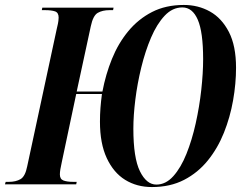

<svg xmlns="http://www.w3.org/2000/svg" viewBox="-42 -745 989 776"><path d="M572 11Q511 11 464 -18Q417 -47 389.5 -106Q362 -165 362 -253Q362 -282 364 -308.5Q366 -335 370 -365H266L208 -91Q204 -73 202 -61Q200 -49 200 -40Q200 -21 214.5 -15.5Q229 -10 254 -10H268L266 0H-22L-19 -10H-6Q22 -10 41 -21Q60 -32 68 -73L188 -631Q193 -651 194 -660.5Q195 -670 195 -674Q195 -694 180.5 -699Q166 -704 140 -704H127L129 -714H417L415 -704H401Q372 -704 353 -693Q334 -682 325 -639L268 -375H372Q385 -444 410.5 -507Q436 -570 476.5 -619Q517 -668 572.5 -696.5Q628 -725 701 -725Q759 -725 806.5 -698.5Q854 -672 883 -616Q912 -560 912 -471Q912 -407 900 -339Q888 -271 863 -208.5Q838 -146 798 -96.5Q758 -47 702 -18Q646 11 572 11ZM590 1Q628 1 658.5 -33Q689 -67 711.5 -123Q734 -179 749 -246.5Q764 -314 771.5 -382Q779 -450 779 -506Q779 -615 757.5 -665Q736 -715 695 -715Q655 -715 623.5 -681.5Q592 -648 568.5 -593Q545 -538 529 -472.5Q513 -407 505 -342.5Q497 -278 497 -225Q497 -107 523.5 -53Q550 1 590 1Z"/></svg>

Font: Noto Serif Display ExtraCondensed
Style: Bold Italic
Weight: 700
Width: 2
Italic angle: -12°
Designer: Monotype Design Team
Foundry: Monotype Imaging Inc.
Version: Version 2.009